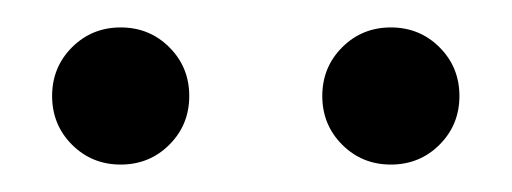

<svg xmlns="http://www.w3.org/2000/svg" viewBox="-20 -661 373 140"><path d="M265 -541Q244 -541 229.5 -555.5Q215 -570 215 -591Q215 -612 229.5 -626.5Q244 -641 265 -641Q286 -641 300.5 -626.5Q315 -612 315 -591Q315 -570 300.5 -555.5Q286 -541 265 -541ZM68 -541Q47 -541 32.5 -555.5Q18 -570 18 -591Q18 -612 32.5 -626.5Q47 -641 68 -641Q89 -641 103.5 -626.5Q118 -612 118 -591Q118 -570 103.5 -555.5Q89 -541 68 -541Z"/></svg>

Font: Belleza
Style: Regular
Weight: 400
Designer: Eduardo Rodriguez Tunni
Foundry: Eduardo Rodriguez Tunni
Version: Version 1.003; ttfautohint (v1.8.4.7-5d5b)